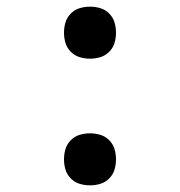

<svg xmlns="http://www.w3.org/2000/svg" viewBox="-20 -548 540 576"><path d="M250 -372Q234 -372 219 -376.5Q204 -381 192.5 -392.5Q181 -404 176.5 -419Q172 -434 172 -450Q172 -466 176.5 -481Q181 -496 192.5 -507.5Q204 -519 219 -523.5Q234 -528 250 -528Q266 -528 281 -523.5Q296 -519 307.5 -507.5Q319 -496 323.5 -481Q328 -466 328 -450Q328 -434 323.5 -419Q319 -404 307.5 -392.5Q296 -381 281 -376.5Q266 -372 250 -372ZM250 8Q234 8 219 3.5Q204 -1 192.5 -12.5Q181 -24 176.5 -39Q172 -54 172 -70Q172 -86 176.5 -101Q181 -116 192.5 -127.5Q204 -139 219 -143.5Q234 -148 250 -148Q266 -148 281 -143.5Q296 -139 307.5 -127.5Q319 -116 323.5 -101Q328 -86 328 -70Q328 -54 323.5 -39Q319 -24 307.5 -12.5Q296 -1 281 3.5Q266 8 250 8Z"/></svg>

Font: Zed Mono
Style: Regular
Weight: 400
Monospace: yes
Designer: Belleve Invis
Foundry: Belleve Invis
Version: Version 1.0.0; ttfautohint (v1.8.4)